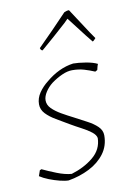

<svg xmlns="http://www.w3.org/2000/svg" viewBox="-79 -723 522 779"><g transform="rotate(-10 181.5 -333.0)"><path d="M140 7Q126 7 104 1.5Q82 -4 60.5 -12.5Q39 -21 24 -31L32 -54L39 -57Q64 -45 97 -32Q130 -19 157 -17Q210 -33 247.5 -64Q285 -95 286 -142Q284 -155 268 -167.5Q252 -180 229 -192Q206 -204 182 -218Q157 -233 132 -247.5Q107 -262 91 -279Q75 -296 75 -318Q75 -343 90 -365Q105 -387 127 -404Q153 -426 181.5 -439.5Q210 -453 240 -457Q261 -457 291.5 -452Q322 -447 339 -438L336 -430L332 -414L323 -409Q302 -418 280 -424.5Q258 -431 231 -431Q212 -431 189.5 -421Q167 -411 145 -395Q127 -381 115.5 -363Q104 -345 104 -329Q104 -310 119 -295Q134 -280 157.5 -266.5Q181 -253 205 -241Q231 -227 256 -214Q281 -201 297.5 -185Q314 -169 314 -148Q314 -105 290 -73Q266 -41 226.5 -21Q187 -1 140 7ZM132 -535 127 -531Q120 -533 118 -542Q153 -577 180 -604.5Q207 -632 241 -668Q251 -673 261 -673L329 -569L347 -543Q345 -541 341.5 -537Q338 -533 334 -531Q325 -542 309.5 -561.5Q294 -581 278 -602.5Q262 -624 249 -640L234 -625Q208 -601 181.5 -578Q155 -555 132 -535Z"/></g></svg>

Font: Labrada ExtraLight
Style: Italic
Weight: 200
Italic angle: -7°
Designer: Mercedes Jáuregui
Foundry: Omnibus-Type Team
Version: Version 1.000; ttfautohint (v1.8.4.7-5d5b)